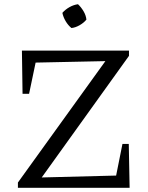

<svg xmlns="http://www.w3.org/2000/svg" viewBox="-20 -891 700 911"><path d="M65 0V-25L480 -601L149 -594L118 -446H87L84 -651H592V-626L178 -49L531 -58L561 -208H591L595 0ZM350 -871Q365 -857 376.5 -837.5Q388 -818 390 -798Q378 -783 358 -771.5Q338 -760 319 -758Q303 -771 291.5 -790.5Q280 -810 276 -830Q290 -846 309.5 -857Q329 -868 350 -871Z"/></svg>

Font: Piazzolla 24pt
Style: Regular
Weight: 400
Designer: Juan Pablo del Peral
Foundry: Huerta Tipografica
Version: Version 2.005